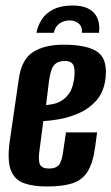

<svg xmlns="http://www.w3.org/2000/svg" viewBox="-20 -664 404 696"><path d="M242 -644Q277 -644 297.5 -634Q318 -624 327.5 -608.5Q337 -593 339 -576Q341 -559 339 -545H277Q279 -567 265.5 -578.5Q252 -590 233 -590Q212 -590 196 -579Q180 -568 175 -545H112Q117 -571 131.5 -593.5Q146 -616 173.5 -630Q201 -644 242 -644ZM150 12Q99 12 65.5 -0.5Q32 -13 19 -48Q6 -83 15 -150L48 -377Q58 -449 100 -475.5Q142 -502 210 -502Q300 -502 336.5 -473.5Q373 -445 361 -369Q353 -325 327 -297Q301 -269 265.5 -253.5Q230 -238 195.5 -232Q161 -226 137 -225L123 -118Q118 -82 125 -67.5Q132 -53 158 -53Q182 -53 193 -65.5Q204 -78 209 -115L219 -184H332L325 -132Q317 -73 297.5 -42Q278 -11 242.5 0.5Q207 12 150 12ZM147 -283Q158 -284 173 -287Q188 -290 203 -299Q218 -308 230 -324.5Q242 -341 247 -369Q253 -398 248.5 -420.5Q244 -443 215 -443Q189 -443 176 -428Q163 -413 157 -366Z"/></svg>

Font: Alumni Sans Thin
Style: Bold Italic
Weight: 700
Italic angle: -8°
Version: Version 1.016